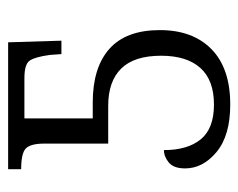

<svg xmlns="http://www.w3.org/2000/svg" viewBox="-77 -499 586 472"><g transform="rotate(-90 216.0 -263.0)"><path d="M195 10Q119 10 78.5 -23.5Q38 -57 38 -101Q38 -129 52.5 -141Q67 -153 83 -153Q83 -95 109.5 -62.5Q136 -30 195 -30Q255 -30 285 -63.5Q315 -97 315 -160Q315 -226 283.5 -258Q252 -290 192 -290H99V-447Q99 -480 87.5 -492Q76 -504 36 -504V-536H348L352 -405H319L317 -433Q312 -470 303 -483Q294 -496 260 -496H161V-328H200Q286 -328 332 -287Q378 -246 378 -163Q378 -82 331 -36Q284 10 195 10Z"/></g></svg>

Font: Noto Serif SemiCondensed Light
Style: Regular
Weight: 300
Width: 4
Designer: Monotype Design Team
Foundry: Monotype Imaging Inc.
Version: Version 2.013